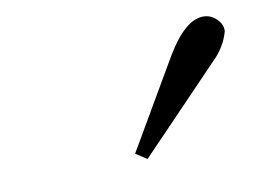

<svg xmlns="http://www.w3.org/2000/svg" viewBox="-40 -822 454 338"><g transform="rotate(-10 186.5 -653.0)"><path d="M340 -768Q353 -768 363 -758.5Q373 -749 373 -738Q373 -735 372 -733Q366 -712 349 -693L200 -538L180 -551L274 -712Q308 -768 340 -768Z"/></g></svg>

Font: Linux Libertine O
Style: Italic
Weight: 400
Italic angle: -12°
Designer: Philipp H. Poll
Foundry: Philipp H. Poll
Version: Version 5.1.6